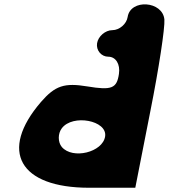

<svg xmlns="http://www.w3.org/2000/svg" viewBox="-20 -942 794 904"><path d="M581 -862C576 -829 542 -800 509 -800C476 -800 442 -771 437 -738C432 -705 457 -675 490 -675C525 -675 547 -640 540 -594C530 -526 506 -516 392 -535C283 -553 240 -539 173 -462C-26 -231 71 -58 400 -58H617L688 -419C728 -619 757 -811 754 -850C746 -938 594 -948 581 -862ZM475 -300C464 -225 322 -190 271 -250C252 -273 252 -313 271 -338C322 -406 486 -375 475 -300Z"/></svg>

Font: Hussar Skorodowane
Style: Ky
Weight: 700
Foundry: Cannot Into Space Fonts
Version: Version 0.892